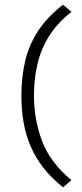

<svg xmlns="http://www.w3.org/2000/svg" viewBox="-20 -689 351 825"><path d="M287 85 251 116Q201 76 167 32.5Q133 -11 112 -59.5Q91 -108 81.5 -162Q72 -216 72 -277Q72 -358 88 -426.5Q104 -495 143 -555Q182 -615 251 -669L287 -638Q226 -590 191 -534Q156 -478 141 -414Q126 -350 126 -277Q126 -174 161.5 -81.5Q197 11 287 85Z"/></svg>

Font: Ancizar Sans Thin
Style: Regular
Weight: 100
Designer: Cesar Puertas, Viviana Monsalve, Julian Moncada, Julian Prieto, Jose Castro, Mariel Hernandez, Felipe Aragon, Sara Alarc
Version: Version 8.100